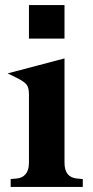

<svg xmlns="http://www.w3.org/2000/svg" viewBox="-20 -736 365 756"><path d="M94 -584V-716H234V-584ZM10 -447 234 -506V-95Q234 -66 246.5 -50.5Q259 -35 284 -33L306 -31V0H22V-31L45 -33Q68 -35 81 -50.5Q94 -66 94 -95V-365Q94 -389 85.5 -401.5Q77 -414 47 -429Z"/></svg>

Font: Redaction
Style: Bold
Weight: 700
Designer: Jeremy Mickel / Forest Young
Foundry: MCKL
Version: Version 2.001; Redaction Bold